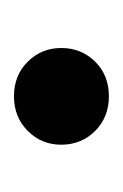

<svg xmlns="http://www.w3.org/2000/svg" viewBox="28 -192 172 268"><g transform="rotate(-90 114.0 -58.0)"><path d="M113.5 -124.5Q143 -124.5 162 -105.2Q181 -86 181 -58.5Q181 -30.5 162 -11.2Q143 8 113.5 8Q84.5 8 65.2 -11.2Q46 -30.5 46 -58.5Q46 -86 65.2 -105.2Q84.5 -124.5 113.5 -124.5Z"/></g></svg>

Font: Newsreader Text Medium
Style: Regular
Weight: 500
Designer: Hugues Gentile
Foundry: Production Type
Version: Version 1.002